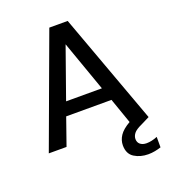

<svg xmlns="http://www.w3.org/2000/svg" viewBox="-160 -816 1008 1139"><g transform="rotate(-20 344.0 -246.5)"><path d="M26 0 284 -700H400L656 0L602 27Q564 44 551 61Q538 78 538 96Q538 118 553 130Q568 142 593 142Q624 142 661 127V193Q643 199 622 203Q601 207 580 207Q530 207 492.5 183.5Q455 160 455 106Q455 74 474 45Q493 16 540 -11L484 -171H198L138 0ZM228 -255H454L341 -574Z"/></g></svg>

Font: DeepMind Sans Medium
Style: Regular
Weight: 500
Designer: Jonny Pinhorn / Modifications: Colophon Foundry
Foundry: Colophon Foundry
Version: Version 1.002; ttfautohint (v1.8.2)